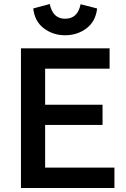

<svg xmlns="http://www.w3.org/2000/svg" viewBox="-20 -933 625 953"><path d="M84 0V-693H524V-592H204V-413H489V-313H204V-101H548V0ZM303 -758Q243 -758 197.5 -792.5Q152 -827 145 -891L227 -913Q242 -840 303 -840Q366 -840 380 -912L462 -891Q455 -827 409.5 -792.5Q364 -758 303 -758Z"/></svg>

Font: Ubuntu Sans SemiBold
Style: Regular
Weight: 600
Designer: Dalton Maag Ltd
Foundry: Dalton Maag Ltd
Version: Version 1.006; ttfautohint (v1.8.4.7-5d5b)